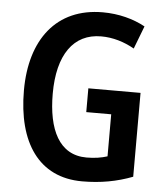

<svg xmlns="http://www.w3.org/2000/svg" viewBox="-52 -771 717 828"><g transform="rotate(5 306.0 -357.0)"><path d="M326 -392V-289H434V-107C409 -99 380 -94 344 -94C225 -94 175 -201 175 -356C175 -524 242 -620 362 -620C413 -620 462 -605 506 -580L544 -679C493 -707 429 -724 360 -724C159 -724 50 -579 50 -359C50 -134 146 10 334 10C414 10 484 -3 552 -29V-392Z"/></g></svg>

Font: Noto Sans Armenian Condensed SemiBold
Style: Regular
Weight: 600
Width: 3
Designer: Monotype Design Team
Foundry: Monotype Imaging Inc.
Version: Version 2.008